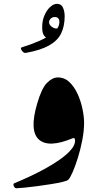

<svg xmlns="http://www.w3.org/2000/svg" viewBox="-20 -985 513 1009"><path d="M283.7 -578.1Q319.3 -578.1 345.2 -553.2Q371.1 -528.3 388.2 -490.5Q405.3 -452.6 413.6 -411.9Q421.9 -371.1 421.9 -339.4Q421.9 -297.4 412.6 -249.3Q403.3 -201.2 389.6 -157Q376 -112.8 362.1 -81.1Q348.1 -49.3 338.9 -40.5Q333 -34.7 308.1 -28.8Q283.2 -22.9 248 -17.3Q212.9 -11.7 176.3 -6.8Q139.6 -2 109.9 1Q80.1 3.9 65.9 4.4Q58.1 4.9 52.7 -6.8Q47.4 -18.6 55.2 -22Q89.8 -36.1 132.1 -55.7Q174.3 -75.2 217 -98.6Q259.8 -122.1 295.4 -147.2Q331.1 -172.4 352.8 -197.5Q374.5 -222.7 374.5 -245.6Q374.5 -252.4 372.1 -256.8Q369.6 -261.2 362.8 -258.8Q235.4 -205.6 184.3 -251.7Q133.3 -297.9 175.3 -440.4Q198.7 -521.5 227.3 -549.8Q255.9 -578.1 283.7 -578.1ZM319.8 -899.9Q319.8 -847.7 301.5 -809.8Q283.2 -772 238.8 -746.6Q194.3 -721.2 115.7 -707Q108.4 -705.6 100.8 -712.2Q93.3 -718.8 90.6 -726.6Q87.9 -734.4 94.7 -736.3Q140.6 -750 186 -769.8Q231.4 -789.6 261.7 -814.7Q292 -839.8 292 -869.6Q292 -895.5 267.6 -895.5Q254.9 -895.5 246.3 -887Q237.8 -878.4 237.8 -867.7Q237.8 -857.4 247.8 -847.9Q257.8 -838.4 270.3 -835.7Q282.7 -833 289.6 -842.3Q289.1 -836.9 279.8 -821.8Q270.5 -806.6 259 -793.7Q247.6 -780.8 239.7 -780.8Q235.4 -782.7 226.3 -785.9Q217.3 -789.1 209.5 -801.3Q201.7 -813.5 201.7 -842.8Q201.7 -876 213.4 -903.6Q225.1 -931.2 243.2 -948Q261.2 -964.8 279.8 -964.8Q302.2 -964.8 311 -944.8Q319.8 -924.8 319.8 -899.9Z"/></svg>

Font: Awami Nastaliq
Style: Bold
Weight: 700
Designer: Peter Martin, SIL International
Foundry: SIL International
Version: Version 3.100